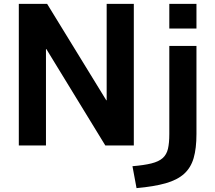

<svg xmlns="http://www.w3.org/2000/svg" viewBox="-20 -750 1109 990"><path d="M77 0V-730H223L528 -233H530V-730H670V0H523L219 -497H217V0ZM663 107Q723 102 761 92.5Q799 83 819 65Q839 47 846 17.5Q853 -12 853 -59V-513H993V-59Q993 15 978.5 65Q964 115 929 146.5Q894 178 834 195Q774 212 684 220ZM853 -603V-730H993V-603Z"/></svg>

Font: M PLUS 1
Style: Bold
Weight: 700
Designer: Coji Morishita
Foundry: UNDERFOREST DESIGN
Version: Version 1.001